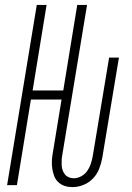

<svg xmlns="http://www.w3.org/2000/svg" viewBox="-20 -755 540 783"><path d="M276 8Q259 8 244.5 3.5Q230 -1 218.5 -11.5Q207 -22 201.5 -36Q196 -50 193.5 -65.5Q191 -81 191.5 -97Q192 -113 195 -129L231 -349H106L49 0H9L130 -735H170L113 -386H238L295 -735H335L234 -123Q232 -113 231.5 -102Q231 -91 231.5 -80.5Q232 -70 235.5 -60.5Q239 -51 245 -43.5Q251 -36 260.5 -32Q270 -28 281 -28Q296 -28 311 -36Q326 -44 335.5 -57.5Q345 -71 350 -86Q355 -101 358 -117L425 -520H465L397 -111Q393 -89 384.5 -67Q376 -45 359.5 -27.5Q343 -10 320.5 -1Q298 8 276 8Z"/></svg>

Font: Iosevka Term Curly Extralight
Style: Italic
Weight: 200
Italic angle: -9°
Designer: Belleve Invis
Foundry: Belleve Invis
Version: Version 32.3.0